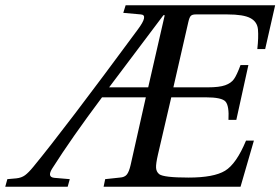

<svg xmlns="http://www.w3.org/2000/svg" viewBox="-73 -712 1069 732"><path d="M-53 0 -45 -29 -11 -32Q9 -34 22.5 -44Q36 -54 54 -76Q174 -222 452 -599Q494 -655 464 -657L397 -663L406 -692H976L938 -525H908Q913 -570 910.5 -599.5Q908 -629 881.5 -643Q855 -657 794 -657H673Q660 -657 654.5 -651.5Q649 -646 645 -628L588 -379H719Q763 -379 785.5 -387Q808 -395 819 -410.5Q830 -426 844 -464H874L828 -255H798Q801 -308 787 -324.5Q773 -341 711 -341H580L529 -122Q521 -87 522 -72Q523 -57 534 -48Q551 -35 646 -35Q742 -35 785 -61Q828 -87 865 -176H895L844 0H322L328 -29L384 -35Q402 -36 410.5 -46.5Q419 -57 425 -83L483 -341H316Q200 -186 127 -71Q105 -37 134 -34L193 -29L185 0ZM343 -379H492L555 -654H550Z"/></svg>

Font: Lingua Franca
Style: Italic
Weight: 400
Italic angle: -13°
Version: Version 1.19